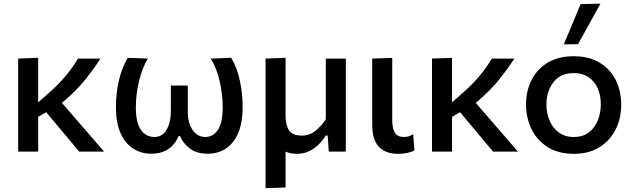

<svg xmlns="http://www.w3.org/2000/svg" viewBox="-20 -810 3384 1026"><path d="M77 0V-497L184 -501V-263L228 -302Q287 -352 329 -402Q371 -452 396.5 -497H517Q485.5 -447.5 438.2 -387.8Q391 -328 311 -260L389 -170Q422.5 -131 461 -87Q499 -43 536 0H403Q376 -32.5 350.5 -63Q325 -93.5 298 -125.5L227 -210.5L184 -185.5V0Z M788 11.5Q736.5 11.5 693.8 -14.5Q651 -40.5 625.2 -96Q599.5 -151.5 599.5 -240.5Q599.5 -309 615 -378.2Q630.5 -447.5 663 -501L770 -497Q739.5 -446 722.8 -376Q706 -306 706 -237Q706 -152.5 733.5 -115.2Q761 -78 805.5 -78Q848 -78 870.5 -117.2Q893 -156.5 893 -216.5V-353H983.5V-210.5Q983.5 -154 1009 -116Q1034.5 -78 1078 -78Q1118.5 -78 1144.2 -115.8Q1170 -153.5 1170 -237Q1170 -304.5 1154 -375.2Q1138 -446 1106.5 -497L1215.5 -501Q1247.5 -447.5 1262 -378.2Q1276.5 -309 1276.5 -240.5Q1276.5 -151.5 1251.5 -96Q1226.5 -40.5 1184.5 -14.5Q1142.5 11.5 1092 11.5Q1029 11.5 992.2 -18.2Q955.5 -48 942.5 -82.5H934Q925.5 -60.5 907.8 -38.8Q890 -17 860.5 -2.8Q831 11.5 788 11.5Z M1399 195.5V-497L1506 -501V-194Q1506 -140.5 1524.8 -113Q1543.5 -85.5 1592.5 -85.5Q1634 -85.5 1665.8 -111Q1697.5 -136.5 1721 -172.5V-497H1828V0H1737Q1735.5 -21 1734 -42.5L1731 -85.5H1720.5Q1706.5 -62 1684.5 -39.8Q1662.5 -17.5 1633.2 -2.8Q1604 12 1567 12Q1531 12 1506 0V192Z M2106 12Q2041 12 2005 -25.2Q1969 -62.5 1969 -144V-497L2076 -500.5V-169Q2076 -125 2089.8 -101.5Q2103.5 -78 2139 -78Q2151.5 -78 2163 -81.2Q2174.5 -84.5 2188 -93L2194.5 -6.5Q2161.5 12 2106 12Z M2288.5 0V-497L2395.5 -501V-263L2439.5 -302Q2498.5 -352 2540.5 -402Q2582.5 -452 2608 -497H2728.5Q2697 -447.5 2649.8 -387.8Q2602.5 -328 2522.5 -260L2600.5 -170Q2634 -131 2672.5 -87Q2710.5 -43 2747.5 0H2614.5Q2587.5 -32.5 2562 -63Q2536.5 -93.5 2509.5 -125.5L2438.5 -210.5L2395.5 -185.5V0Z M3047.5 12Q2962 12 2905 -25Q2848 -62 2819.5 -121.8Q2791 -181.5 2791 -251Q2791 -325.5 2821.2 -384Q2851.5 -442.5 2908.2 -476Q2965 -509.5 3045.5 -509.5Q3127.5 -509.5 3184.2 -475.2Q3241 -441 3270.2 -382.5Q3299.5 -324 3299.5 -251Q3299.5 -176.5 3269.2 -117Q3239 -57.5 3182.5 -22.8Q3126 12 3047.5 12ZM3047 -78Q3095 -78 3127 -102.8Q3159 -127.5 3174.8 -167Q3190.5 -206.5 3190.5 -251Q3190.5 -328.5 3151.2 -374Q3112 -419.5 3046.5 -419.5Q2975 -419.5 2937.5 -370.8Q2900 -322 2900 -251Q2900 -206.5 2916.2 -167Q2932.5 -127.5 2965.2 -102.8Q2998 -78 3047 -78ZM2993 -573Q3037.5 -679.5 3082.5 -788L3188.5 -790.5Q3158 -735 3128.5 -681.5Q3098.5 -627.5 3069 -574Z"/></svg>

Font: Heraclito Medium
Style: Regular
Weight: 500
Designer: Kostas Bartsokas (font) & Cristiano Sobral (main changes)
Foundry: Kostas Bartsokas (font) & Cristiano Sobral (main changes)
Version: Version 1.00;July 8, 2020;FontCreator 13.0.0.2655 64-bit